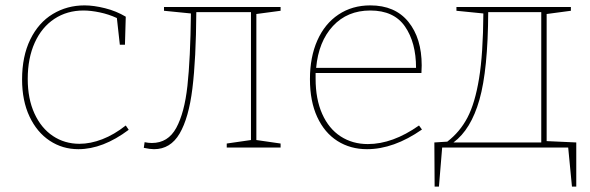

<svg xmlns="http://www.w3.org/2000/svg" viewBox="-20 -548 2191 713"><path d="M458 -66Q362 6 271 6Q212 6 164.5 -25.5Q117 -57 89.5 -115.5Q62 -174 62 -253Q62 -339 92.5 -401.5Q123 -464 176 -496Q229 -528 294 -528Q328 -528 370 -517.5Q412 -507 447 -486L444 -382H425L414 -481Q384 -495 350.5 -502Q317 -509 290 -509Q229 -509 182 -478Q135 -447 109 -389.5Q83 -332 83 -255Q83 -181 108 -126.5Q133 -72 176.5 -43Q220 -14 275 -14Q316 -14 360 -31Q404 -48 447 -82Z M1022 -508 932 -496V-28L1022 -15V0H822V-15L912 -28V-503H709Q708 -329 694.5 -219.5Q681 -110 647 -52Q613 6 552 6Q537 6 514 1L517 -20Q531 -17 544 -17Q604 -17 634.5 -73Q665 -129 676 -229Q687 -329 689 -498L589 -508V-522H1022Z M1547 -67Q1442 6 1343 6Q1281 6 1233 -24.5Q1185 -55 1158 -113.5Q1131 -172 1131 -254Q1131 -336 1158.5 -398Q1186 -460 1237 -494Q1288 -528 1355 -528Q1447 -528 1496.5 -467Q1546 -406 1546 -305L1545 -277H1152V-256Q1152 -180 1176.5 -125Q1201 -70 1245 -41.5Q1289 -13 1346 -13Q1438 -13 1536 -82ZM1154 -296H1525Q1525 -390 1484 -449.5Q1443 -509 1355 -509Q1270 -509 1216.5 -451.5Q1163 -394 1154 -296Z M2010 -24 2120 -19V145H2104L2090 0H1622L1610 145H1594L1593 -19L1641 -22Q1688 -58 1716 -111.5Q1744 -165 1759 -256.5Q1774 -348 1775 -498L1675 -508V-522H2100V-508L2010 -496ZM1793 -503Q1792 -289 1760.5 -178Q1729 -67 1664 -19H1990V-503Z"/></svg>

Font: Bitter Pro Thin
Style: Regular
Weight: 250
Designer: Sol Matas, and Bitter project Authors
Foundry: Sol Matas
Version: Version 1.010